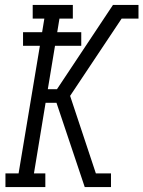

<svg xmlns="http://www.w3.org/2000/svg" viewBox="-20 -755 579 775"><path d="M2 0V-55H55L141 -570H73V-625H150L159 -680H112V-735H274V-680H220L211 -625H308V-570H202L173 -395H210L436 -735H539V-680H471L263 -368L367 -55H428V0H322L208 -340H164L117 -55H163V0Z"/></svg>

Font: Iosevka Curly Slab LtObl
Style: Regular
Weight: 300
Italic angle: -9°
Monospace: yes
Designer: Belleve Invis
Foundry: Belleve Invis
Version: Version 11.0.0; ttfautohint (v1.8.3)